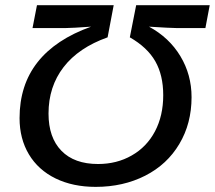

<svg xmlns="http://www.w3.org/2000/svg" viewBox="-20 -708 826 738"><path d="M347.7 10.3Q260.3 10.3 193.8 -22Q127 -54.7 91.1 -114.7Q55.2 -174.8 55.2 -253.9Q55.2 -380.9 124.3 -468.8Q193.4 -556.6 330.1 -605.5Q294.4 -603 269.5 -601.6Q244.6 -600.1 231.4 -600.1H105L122.1 -688H417L393.6 -564.5Q282.2 -524.9 224.4 -450Q166.5 -375 166.5 -271.5Q166.5 -179.2 216.1 -128.4Q265.6 -77.6 356.9 -77.6Q429.2 -77.6 486.3 -110.4Q543.9 -143.1 575.7 -203.1Q607.4 -263.2 607.4 -342.3Q607.4 -418.9 576.9 -472.4Q546.4 -525.9 479 -564.5L503.4 -688H786.1L769.5 -600.1H659.7Q646.5 -600.1 619.6 -601.6Q592.8 -603 552.7 -605.5Q630.4 -563.5 673.3 -492.2Q716.3 -420.9 716.3 -334.5Q716.3 -233.4 669.4 -154.8Q622.6 -75.7 538.1 -32.7Q453.6 10.3 347.7 10.3Z"/></svg>

Font: Arimo Medium
Style: Italic
Weight: 500
Italic angle: -12°
Designer: Steve Matteson
Foundry: Monotype Imaging Inc.
Version: Version 1.33